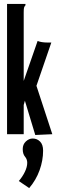

<svg xmlns="http://www.w3.org/2000/svg" viewBox="-20 -685 290 980"><path d="M107 -171 101 -149V0H16V-665H110V-658Q104 -652 102.5 -645Q101 -638 101 -621V-272L172 -476Q181 -472 194 -470Q207 -468 220 -468H242L166 -247L247 0L160 4ZM129 275 76 239Q95 217 107 192Q119 167 119 146Q119 128 107.5 114.5Q96 101 96 76Q96 52 112 37Q128 22 147 22Q169 22 184.5 37.5Q200 53 200 84Q200 134 182 184Q164 234 129 275Z"/></svg>

Font: Inconsolata UltraCondensed Black
Style: Regular
Weight: 900
Width: 1
Monospace: yes
Designer: Raph Levien, Cyreal, Brenton Simpson
Foundry: Raph Levien, Cyreal, Google
Version: Version 3.001; ttfautohint (v1.8.2.53-6de2)